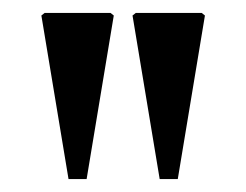

<svg xmlns="http://www.w3.org/2000/svg" viewBox="-20 -721 381 297"><path d="M227 -444 185 -697 190 -701H292L297 -697L255 -444ZM86 -444 44 -697 49 -701H151L156 -697L114 -444Z"/></svg>

Font: Platypi Light
Style: Regular
Weight: 300
Designer: David Sargent
Foundry: Bolt Cutter Type
Version: Version 1.200